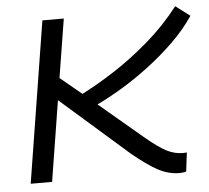

<svg xmlns="http://www.w3.org/2000/svg" viewBox="-52 -766 904 831"><g transform="rotate(-5 400.5 -350.5)"><path d="M49 0 161 -700H254L213 -445L306 -368Q370 -400 447.5 -450Q525 -500 601.5 -566Q678 -632 739 -711L801 -664Q762 -606 708.5 -554Q655 -502 595.5 -457Q536 -412 477 -376.5Q418 -341 367 -317L554 -159Q610 -112 645 -93.5Q680 -75 718 -75Q722 -75 726 -75.5Q730 -76 734 -76L724 6Q719 8 709.5 9Q700 10 695 10Q647 10 601.5 -14.5Q556 -39 491 -93L198 -350L142 0Z"/></g></svg>

Font: Georama Extended
Style: Italic
Weight: 400
Width: 7
Italic angle: -9°
Designer: Jean-Baptiste Levee
Foundry: Production Type
Version: Version 1.000